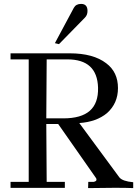

<svg xmlns="http://www.w3.org/2000/svg" viewBox="-20 -962 702 983"><path d="M469 -54 278 -327H217L219 -31H312V0H34V-31H127V-658H34V-689H337Q458 -689 524 -638Q584 -593 584 -511Q584 -433 528 -383Q474 -338 386 -332L591 -54Q607 -34 662 -29V1Q589 -2 431 1L432 -31H460Q474 -34 474 -42Q474 -49 469 -54ZM482 -513Q478 -658 325 -658H219L217 -356H304Q396 -356 440 -395Q484 -434 482 -513ZM428 -906Q428 -885 415 -872L282 -736L261 -741L358 -922Q369 -942 395 -942Q428 -942 428 -906Z"/></svg>

Font: GFS Didot
Style: Regular
Weight: 400
Designer: Takis Katsoulidis and George D. Matthiopoulos
Foundry: Takis Katsoulidis and George D. Matthiopoulos
Version: Version 1.0